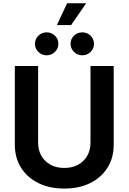

<svg xmlns="http://www.w3.org/2000/svg" viewBox="-20 -1125 774 1156"><path d="M367.2 10.3Q277.8 10.3 210.7 -22.9Q143.6 -56.2 106.4 -115.7Q69.3 -175.3 69.3 -253.9V-727.5H209.5V-265.6Q209.5 -221.2 229 -187Q248.5 -152.8 283.9 -133.3Q319.3 -113.8 367.2 -113.8Q415 -113.8 450.4 -133.3Q485.8 -152.8 505.4 -187Q524.9 -221.2 524.9 -265.6V-727.5H664.6V-253.9Q664.6 -175.3 627.4 -115.7Q590.3 -56.2 523.4 -22.9Q456.5 10.3 367.2 10.3ZM475.6 -792Q446.3 -792 425.5 -812.5Q404.8 -833 404.8 -861.3Q404.8 -890.1 425.5 -910.2Q446.3 -930.2 475.6 -930.2Q504.9 -930.2 525.4 -910.2Q545.9 -890.1 545.9 -861.3Q545.9 -833 525.4 -812.5Q504.9 -792 475.6 -792ZM261.2 -792Q231.9 -792 211.2 -812.5Q190.4 -833 190.4 -861.3Q190.4 -890.1 211.2 -910.2Q231.9 -930.2 261.2 -930.2Q290 -930.2 310.8 -910.2Q331.5 -890.1 331.5 -861.3Q331.5 -833 310.8 -812.5Q290 -792 261.2 -792ZM322.3 -974.1 384.3 -1105.5H499L408.2 -974.1Z"/></svg>

Font: Inter Cardless
Style: Bold
Weight: 700
Designer: Rasmus Andersson
Foundry: rsms
Version: Version 4.001;git-9221beed3